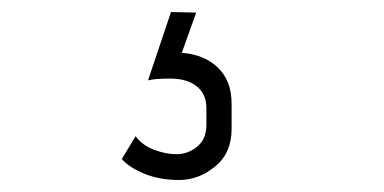

<svg xmlns="http://www.w3.org/2000/svg" viewBox="-20 -50 640 320"><path d="M366 123V165Q366 205 338.5 227.5Q311 250 278.5 250Q246 250 220.5 239.5Q195 229 183 215L206 177Q217 192 236.5 199.5Q256 207 274.5 207Q293 207 308.5 194.5Q324 182 324 158V130Q324 107 308 94Q292 81 264 81Q236 81 227 84V83L265 -30L307 -29L283 38Q321 41 343.5 63Q366 85 366 123Z"/></svg>

Font: Text Me One
Style: Regular
Weight: 400
Designer: Julia Petretta
Foundry: Julia Petretta
Version: Version 1.003